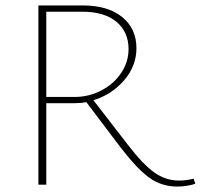

<svg xmlns="http://www.w3.org/2000/svg" viewBox="-20 -678 737 705"><path d="M697 -3Q665 7 631 7Q574 7 529.5 -24.5Q485 -56 424 -135L297 -303Q277 -299 251 -299H150V0H121V-658H284Q376 -658 428.5 -615.5Q481 -573 481 -501Q481 -436 436 -383.5Q391 -331 323 -310L449 -147Q506 -73 547.5 -44Q589 -15 637 -15Q665 -15 691 -22ZM254 -322Q306 -322 351.5 -345.5Q397 -369 424.5 -409.5Q452 -450 452 -498Q452 -561 407.5 -598Q363 -635 282 -635H150V-322Z"/></svg>

Font: Ysabeau Extralight
Style: Regular
Weight: 200
Designer: Christian Thalmann (Catharsis Fonts)
Version: Version 0.003